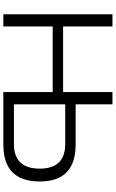

<svg xmlns="http://www.w3.org/2000/svg" viewBox="214 -924 710 1179"><g transform="rotate(90 569.5 -335.0)"><path d="M68 -670V0H143V-303H546V0H868C1019 0 1095 -74 1095 -224C1095 -370 1019 -444 868 -444H621V-670H546V-367H143V-670ZM621 -65V-380H866C965 -380 1016 -327 1016 -224C1016 -118 965 -65 866 -65Z"/></g></svg>

Font: LT Wave Alt Light
Style: Regular
Weight: 300
Designer: Daniel Lyons
Version: Version 2.5 (Glyphs App)